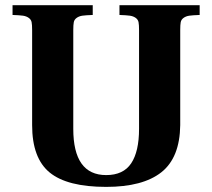

<svg xmlns="http://www.w3.org/2000/svg" viewBox="-20 -712 826 747"><path d="M28.8 -653.8V-691.9H340.8V-653.8Q313 -652.8 300 -650.9Q287.1 -648.9 278.1 -642.3Q269 -635.7 267.1 -625.7Q265.1 -615.7 265.1 -595.2V-210.9Q265.1 -30.8 393.1 -30.8Q460 -30.8 490.5 -76.7Q521 -122.6 521 -210.9V-595.2Q521 -615.7 519 -625.7Q517.1 -635.7 508.1 -642.3Q499 -648.9 485.8 -650.9Q472.7 -652.8 444.8 -653.8V-691.9H756.8V-653.8Q729 -652.8 716.1 -650.9Q703.1 -648.9 694.1 -642.3Q685.1 -635.7 683.1 -625.7Q681.2 -615.7 681.2 -595.2V-225.1Q679.7 -98.6 607.7 -41.7Q535.6 15.1 393.1 15.1Q241.7 15.1 173.3 -40.8Q105 -96.7 105 -225.1V-595.2Q105 -615.7 103 -625.7Q101.1 -635.7 92 -642.3Q83 -648.9 69.8 -650.9Q56.6 -652.8 28.8 -653.8Z"/></svg>

Font: Linguistics Pro
Style: Bold
Weight: 700
Designer: Stefan Peev, Context Ltd
Foundry: Stefan Peev, Context Ltd
Version: Version 001.000